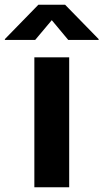

<svg xmlns="http://www.w3.org/2000/svg" viewBox="-82 -787 434 807"><path d="M62.4 -545.9H208.8V0H62.4ZM-61.5 -619.1V-622.7L79.3 -767.1H191.6L332.6 -622.7V-619.1H204.9L135.6 -702.2L65.8 -619.1Z"/></svg>

Font: Raveo Variable
Style: Regular
Weight: 400
Designer: Jakub Foglar, Rasmus Andersson (Inter)
Foundry: Jakubfoglar.com
Version: Version 1.000;Glyphs 3.2.3 (3260)